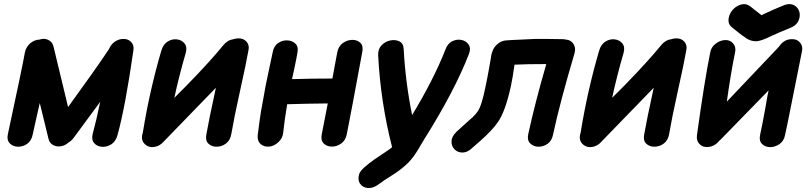

<svg xmlns="http://www.w3.org/2000/svg" viewBox="-20 -730 4032 956"><path d="M299 -6Q312 -12 322 -21Q337 -30 347 -44L479 -223Q461 -136 442 -65Q434 -35 448.5 -18Q463 -1 487 1Q511 3 533.5 -11Q556 -25 565 -57Q604 -198 644 -478Q649 -504 633 -521Q617 -538 590 -536Q569 -535 550 -521Q531 -507 523 -486Q453 -381 319 -197L246 -500Q240 -522 220 -531.5Q200 -541 177 -533Q151 -532 130 -514Q109 -495 104 -469Q92 -400 19 -61Q13 -32 29 -16Q45 0 69.5 0.5Q94 1 115.5 -14Q137 -29 143 -61Q150 -93 163 -151Q176 -208 178 -217L222 -37Q228 -14 250.5 -5Q273 4 299 -6Z M705 -9Q723 6 749.5 1.5Q776 -3 795 -25Q809 -40 990 -226L1055 -293Q1020 -133 1007 -58Q1002 -29 1018.5 -14Q1035 1 1060 0.5Q1085 0 1106 -16Q1127 -32 1132 -64Q1145 -141 1174 -272Q1206 -415 1217 -479Q1223 -505 1207.5 -522.5Q1192 -540 1166 -539Q1155 -539 1143 -535Q1113 -531 1092 -505Q1027 -425 907 -302L848 -243Q871 -350 905 -467Q913 -496 899 -513.5Q885 -531 861 -534Q837 -537 814.5 -523Q792 -509 783 -477Q726 -283 692 -75L691 -69Q678 -31 705 -9Z M1367 -23Q1388 -43 1390 -69Q1397 -135 1410 -211Q1502 -214 1612 -215Q1595 -131 1582 -61Q1576 -31 1592 -15.5Q1608 0 1632.5 0Q1657 0 1679 -15.5Q1701 -31 1707 -63Q1727 -163 1784 -472Q1790 -502 1774 -517Q1758 -532 1733.5 -531.5Q1709 -531 1687 -515.5Q1665 -500 1659 -468L1635 -339Q1527 -339 1434 -336L1447 -396Q1457 -443 1461 -468Q1467 -497 1451 -512.5Q1435 -528 1410 -529Q1385 -530 1363.5 -514.5Q1342 -499 1337 -466Q1333 -450 1321 -391Q1309 -332 1303 -305L1289 -227Q1279 -176 1273.5 -135.5Q1268 -95 1263 -55Q1261 -27 1278 -12.5Q1295 2 1320 0Q1345 -2 1367 -23Z M1859 192Q1894 166 1933.5 142Q1973 118 2011 82Q2025 68 2039 49Q2053 30 2061 16L2080 -16Q2089 -32 2092 -36Q2244 -278 2314 -459Q2326 -488 2314 -507Q2302 -526 2278.5 -531Q2255 -536 2231.5 -524.5Q2208 -513 2197 -481Q2140 -336 2032 -157Q1999 -319 1990 -485Q1989 -514 1968.5 -524Q1948 -534 1922.5 -528.5Q1897 -523 1879 -503.5Q1861 -484 1863 -453Q1875 -222 1932 2V3Q1925 10 1900.5 26Q1876 42 1847 62Q1818 82 1795 102.5Q1772 123 1768 138Q1760 167 1773 185Q1786 203 1809.5 206Q1833 209 1859 192Z M2333 5Q2347 -7 2372 -29Q2397 -51 2421.5 -76.5Q2446 -102 2459 -122Q2496 -174 2524 -302Q2532 -339 2542 -408Q2599 -411 2700 -411Q2643 -214 2610 -61Q2604 -32 2620 -16Q2636 0 2660.5 0.5Q2685 1 2706.5 -14Q2728 -29 2734 -61Q2767 -216 2841 -466Q2848 -491 2835.5 -511Q2823 -531 2798 -533H2797Q2789 -535 2781 -535Q2745 -535 2714 -536Q2682 -536 2668 -536H2642Q2637 -536 2619 -535Q2601 -534 2578 -533Q2555 -532 2534 -531Q2513 -530 2502 -529Q2478 -528 2458 -511.5Q2438 -495 2431 -472Q2429 -466 2427 -459Q2426 -453 2423 -434.5Q2420 -416 2415.5 -391.5Q2411 -367 2406.5 -343Q2402 -319 2398 -301Q2379 -205 2359 -176Q2348 -160 2334 -147Q2320 -134 2297 -114L2252 -73Q2228 -49 2228 -25Q2228 -1 2244 14.5Q2260 30 2284.5 29.5Q2309 29 2333 5Z M2885 -9Q2903 6 2929.5 1.5Q2956 -3 2975 -25Q2989 -40 3170 -226L3235 -293Q3200 -133 3187 -58Q3182 -29 3198.5 -14Q3215 1 3240 0.5Q3265 0 3286 -16Q3307 -32 3312 -64Q3325 -141 3354 -272Q3386 -415 3397 -479Q3403 -505 3387.5 -522.5Q3372 -540 3346 -539Q3335 -539 3323 -535Q3293 -531 3272 -505Q3207 -425 3087 -302L3028 -243Q3051 -350 3085 -467Q3093 -496 3079 -513.5Q3065 -531 3041 -534Q3017 -537 2994.5 -523Q2972 -509 2963 -477Q2906 -283 2872 -75L2871 -69Q2858 -31 2885 -9Z M3505 2Q3540 -1 3562 -30Q3569 -35 3575 -42L3807 -280Q3804 -270 3790 -188Q3775 -105 3765 -60Q3758 -30 3773.5 -14Q3789 2 3813.5 2.5Q3838 3 3860.5 -12Q3883 -27 3889 -58Q3894 -78 3925 -234Q3956 -390 3973 -474Q3979 -499 3964 -517.5Q3949 -536 3923 -535Q3885 -535 3861 -501L3860 -499L3599 -224Q3618 -361 3640 -469Q3646 -494 3631 -513Q3615 -532 3589.5 -530.5Q3564 -529 3542 -511.5Q3520 -494 3516 -467Q3488 -330 3450 -55Q3447 -29 3463 -12.5Q3479 4 3505 2ZM3750 -525Q3772 -527 3817 -549Q3864 -571 3910 -589Q3943 -601 3954.5 -624Q3966 -647 3960.5 -669.5Q3955 -692 3935 -703.5Q3915 -715 3886 -705Q3836 -685 3783 -660L3772 -654Q3721 -694 3716 -698Q3698 -712 3678 -709Q3658 -706 3641 -693Q3624 -680 3615 -661Q3606 -642 3607.5 -623.5Q3609 -605 3627 -592L3662 -564Q3682 -548 3683 -549Q3715 -522 3750 -525Z"/></svg>

Font: Balsamiq Sans
Style: Bold Italic
Weight: 700
Italic angle: -12°
Designer: Michael Angeles
Foundry: Balsamiq SRL
Version: Version 1.020; ttfautohint (v1.8.4.7-5d5b);gftools[0.9.26]